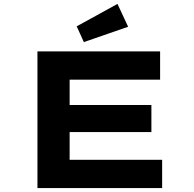

<svg xmlns="http://www.w3.org/2000/svg" viewBox="-20 -963 994 983"><path d="M171.7 0V-700H799.7V-555.2H336.5V-144.8H810.1V0ZM261.7 -286.9V-425.4H755.1V-286.9ZM409.3 -747.5 372.7 -828.2 581.5 -943 636 -826Z"/></svg>

Font: Lexend Zetta
Style: Regular
Weight: 400
Designer: Bonnie Shaver-Troup, Thomas Jockin
Foundry: Lexend
Version: Version 1.007